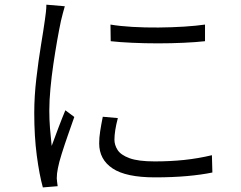

<svg xmlns="http://www.w3.org/2000/svg" viewBox="-20 -777 1040 829"><path d="M457 -670.9Q497.1 -664.1 551.5 -660.9Q606 -657.7 664.3 -658.2Q722.7 -658.7 775.4 -662.1Q828.1 -665.5 865.2 -670.9V-599.1Q825.7 -594.7 772.5 -592.3Q719.2 -589.8 661.9 -589.8Q604.5 -589.8 551 -592.3Q497.6 -594.7 458 -599.1ZM488.8 -267.1Q474.1 -211.4 474.1 -173.8Q474.1 -150.9 487.8 -129.4Q501.5 -107.9 539.1 -94Q576.7 -80.1 647.9 -80.1Q714.8 -80.1 775.4 -86.4Q835.9 -92.8 895 -106.9L897 -32.2Q850.6 -22.5 787.6 -16.8Q724.6 -11.2 648.9 -11.2Q523.9 -11.2 466.1 -49.8Q408.2 -88.4 408.2 -158.2Q408.2 -182.1 412.4 -209.5Q416.5 -236.8 423.8 -272.9ZM259.8 -750Q256.3 -737.3 251.2 -719Q246.1 -700.7 243.2 -687Q235.4 -650.4 226.8 -601.8Q218.3 -553.2 210.4 -500Q202.6 -446.8 197.8 -395Q192.9 -343.3 192.9 -299.8Q192.9 -260.3 195.8 -223.9Q198.7 -187.5 203.1 -147Q215.8 -182.1 232.4 -225.8Q249 -269.5 262.2 -300.8L300.8 -272Q288.6 -237.3 273.7 -194.8Q258.8 -152.3 246.6 -113.5Q234.4 -74.7 230 -50.8Q225.1 -27.8 225.1 -6.8Q225.6 1.5 226.8 10.5Q228 19.5 229 26.9L165 32.2Q149.9 -22 138.9 -105Q127.9 -188 127.9 -289.1Q127.9 -361.8 137 -438.7Q146 -515.6 157 -582.3Q168 -648.9 173.8 -690.9Q176.3 -707.5 178.2 -724.4Q180.2 -741.2 180.2 -756.8Z"/></svg>

Font: Shanggu Mono N
Style: Regular
Weight: 350
Designer: GuiWonder
Version: Version 1.021